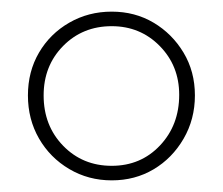

<svg xmlns="http://www.w3.org/2000/svg" viewBox="-20 -702 383 330"><path d="M172 -392Q132 -392 99 -411.5Q66 -431 47 -464Q28 -497 28 -538Q28 -579 47 -611.5Q66 -644 99 -663Q132 -682 172 -682Q212 -682 244 -663Q276 -644 295.5 -611.5Q315 -579 315 -538Q315 -497 295.5 -463.5Q276 -430 244 -411Q212 -392 172 -392ZM172 -417Q222 -417 255 -452Q288 -487 288 -539Q288 -589 254.5 -623Q221 -657 172 -657Q122 -657 88.5 -623Q55 -589 55 -538Q55 -486 88.5 -451.5Q122 -417 172 -417Z"/></svg>

Font: Outfit Thin Thin
Style: Regular
Weight: 250
Version: Version 1.100;gftools[0.9.27]